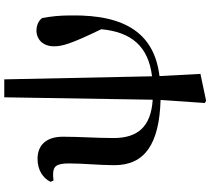

<svg xmlns="http://www.w3.org/2000/svg" viewBox="-62 -676 962 877"><g transform="rotate(-90 418.5 -237.0)"><path d="M397 224 520 198 510 11C699 -12 791 -138 787 -394C787 -444 783 -483 775 -525C763 -542 741 -551 716 -551C683 -551 646 -526 646 -471C646 -435 655 -397 724 -255C711 -118 647 -40 509 -23L495 -698H413L402 -20C276 -28 227 -91 227 -199C227 -278 233 -352 233 -430C233 -507 194 -546 132 -546C80 -546 44 -521 27 -487L33 -473C42 -474 50 -475 60 -475C99 -475 111 -459 111 -401C111 -336 103 -265 103 -195C103 -56 200 10 401 16L387 218Z"/></g></svg>

Font: Noto Serif JP
Style: Bold
Weight: 700
Designer: Ryoko NISHIZUKA 西塚涼子 (kana & ideographs); Frank Grießhammer (Latin, Greek & Cyrillic); Wenlong ZHANG 张文龙 (bopomofo); San
Foundry: Adobe
Version: Version 2.001;hotconv 1.1.0;makeotfexe 2.6.0